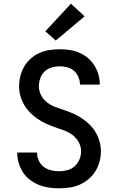

<svg xmlns="http://www.w3.org/2000/svg" viewBox="-20 -1009 640 1037"><path d="M299 8Q271 8 243 4Q215 0 189.5 -10.5Q164 -21 141.5 -38Q119 -55 104 -78.5Q89 -102 81 -129Q73 -156 73 -184Q73 -184 73 -184.5Q73 -185 73 -185H180Q180 -185 180 -185Q180 -185 180 -184Q180 -162 189.5 -141.5Q199 -121 216 -108Q233 -95 255 -89.5Q277 -84 299 -84Q321 -84 343.5 -90Q366 -96 383 -111Q400 -126 409 -147.5Q418 -169 418 -192Q418 -218 405 -241.5Q392 -265 371 -280.5Q350 -296 325 -305Q300 -314 275.5 -322.5Q251 -331 227 -342Q203 -353 181.5 -368Q160 -383 141.5 -402Q123 -421 110 -443.5Q97 -466 90 -491.5Q83 -517 83 -543Q83 -571 90 -598.5Q97 -626 111 -650Q125 -674 146 -692.5Q167 -711 192.5 -722.5Q218 -734 246 -738.5Q274 -743 301 -743Q329 -743 356 -739Q383 -735 408 -724.5Q433 -714 454 -696.5Q475 -679 489.5 -656Q504 -633 511.5 -606.5Q519 -580 519 -553Q519 -553 519 -552.5Q519 -552 519 -552H412Q412 -552 412 -552Q412 -552 412 -552Q412 -573 403.5 -593Q395 -613 379.5 -626.5Q364 -640 343 -645.5Q322 -651 301 -651Q280 -651 258.5 -644.5Q237 -638 221 -623Q205 -608 197.5 -586.5Q190 -565 190 -544Q190 -517 202.5 -493.5Q215 -470 236 -454.5Q257 -439 282 -430Q307 -421 332 -412.5Q357 -404 381 -393Q405 -382 426.5 -367Q448 -352 466.5 -333.5Q485 -315 498 -292Q511 -269 518 -243.5Q525 -218 525 -192Q525 -164 517.5 -136Q510 -108 495 -84Q480 -60 458 -41.5Q436 -23 410 -11.5Q384 0 355.5 4Q327 8 299 8ZM281 -790 225 -840 363 -989 437 -921Z"/></svg>

Font: Iosevka Custom SmBdEx
Style: Regular
Weight: 600
Width: 7
Monospace: yes
Designer: Belleve Invis
Foundry: Belleve Invis
Version: Version 11.2.4; ttfautohint (v1.8.4)